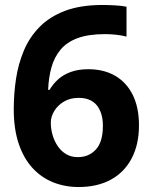

<svg xmlns="http://www.w3.org/2000/svg" viewBox="-20 -742 612 772"><path d="M35.3 -303Q35.3 -365 44.4 -425Q53.5 -485 75.9 -538.5Q98.3 -592 138.9 -633.5Q179.6 -675 241.7 -698.5Q303.8 -722 392.8 -722Q413.8 -722 441.8 -720.5Q469.7 -719 488.7 -715V-594.8Q469.7 -599.8 447.2 -602.3Q424.7 -604.8 402.4 -604.8Q335.7 -604.8 292.1 -588.7Q248.6 -572.6 223.5 -542.4Q198.5 -512.2 187 -471.5Q175.5 -430.9 173.5 -380.7H179.2Q193.5 -404.7 214 -423.2Q234.6 -441.7 264.7 -452.7Q294.9 -463.7 334.7 -463.7Q397.7 -463.7 443.2 -437.2Q488.7 -410.8 513.8 -360.3Q538.8 -309.8 538.8 -238Q538.8 -160.9 509.3 -105Q479.8 -49 425.5 -19.5Q371.1 10 295.8 10Q240.9 10 193.6 -9Q146.2 -28 110.7 -66.5Q75.3 -105 55.3 -164Q35.3 -223 35.3 -303ZM292.9 -110.2Q337.4 -110.2 365.6 -140.9Q393.7 -171.6 393.7 -236.1Q393.7 -287.7 369.6 -318.1Q345.4 -348.5 296 -348.5Q262.4 -348.5 237.3 -333.7Q212.2 -318.8 198.3 -296Q184.3 -273.2 184.3 -248.9Q184.3 -223.8 191.4 -199.2Q198.4 -174.6 212.2 -154.4Q225.9 -134.2 246 -122.2Q266.1 -110.2 292.9 -110.2Z"/></svg>

Font: Noto Sans Hebrew
Style: Regular
Weight: 400
Designer: Monotype Design Team
Foundry: Monotype Imaging Inc.
Version: Version 2.003;January 10, 2023;FontCreator 14.0.0.2877 64-bi